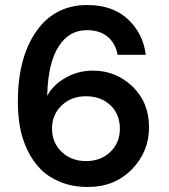

<svg xmlns="http://www.w3.org/2000/svg" viewBox="-20 -732 673 764"><path d="M330 12Q269 12 221 -7.5Q173 -27 141.5 -59Q110 -91 89 -135Q68 -179 59.5 -226.5Q51 -274 51 -326Q51 -503 124.5 -607.5Q198 -712 327 -712Q429 -712 489.5 -655Q550 -598 560 -514H448Q439 -561 407.5 -586.5Q376 -612 326 -612Q255 -612 213.5 -547.5Q172 -483 168 -358V-351Q192 -395 241.5 -423Q291 -451 350 -451Q441 -451 507 -388Q573 -325 573 -225Q573 -128 504.5 -58Q436 12 330 12ZM323 -91Q381 -91 419 -127.5Q457 -164 457 -220Q457 -278 419 -313.5Q381 -349 322 -349Q264 -349 225.5 -312.5Q187 -276 187 -221Q187 -164 225.5 -127.5Q264 -91 323 -91Z"/></svg>

Font: AWOL-DM SemiBold
Style: Regular
Weight: 600
Designer: Colophon Foundry, Jonny Pinhorn, Mikhail Sharanda
Foundry: Colophon Foundry
Version: Version 1.000;Glyphs 3.2.3 (3260)